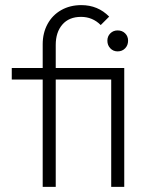

<svg xmlns="http://www.w3.org/2000/svg" viewBox="-20 -731 582 751"><path d="M147 0V-420H26V-465H147V-558Q147 -602 166 -637Q185 -672 219.5 -691.5Q254 -711 298 -711Q363 -711 407 -666L374 -633Q342 -665 297 -665Q250 -665 224 -635Q198 -605 198 -555V-465H466V0H415V-420H198V0ZM440 -530Q423 -530 411.5 -542Q400 -554 400 -572Q400 -589 411.5 -600.5Q423 -612 440 -612Q458 -612 469.5 -600.5Q481 -589 481 -572Q481 -554 469.5 -542Q458 -530 440 -530Z"/></svg>

Font: Outfit ExtraLight
Style: Regular
Weight: 200
Designer: Rodrigo Fuenzalida
Foundry: fragTYPE
Version: Version 1.100; ttfautohint (v1.8.4.7-5d5b);gftools[0.9.27]